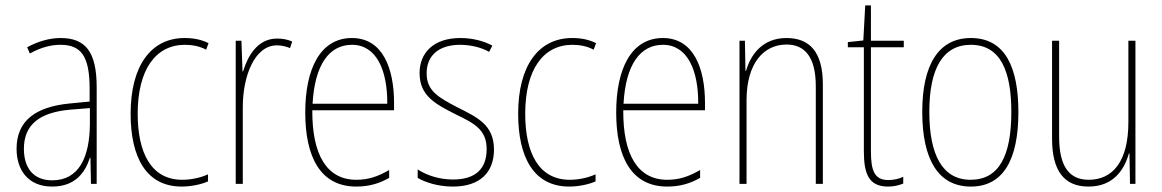

<svg xmlns="http://www.w3.org/2000/svg" viewBox="-20 -677 4279 707"><path d="M203 -537C162 -537 118 -524 80 -503L90 -480C133 -504 170 -512 203 -512C278 -512 310 -471 310 -351V-303L237 -296C113 -284 41 -234 41 -129C41 -53 82 10 172 10C258 10 294 -43 311 -96H313L315 0H336V-356C336 -486 295 -537 203 -537ZM237 -273 311 -279V-220C310 -98 271 -13 172 -13C106 -13 68 -55 68 -129C68 -219 127 -263 237 -273Z M649 10C684 10 721 2 746 -9V-35C717 -22 683 -15 651 -15C535 -15 487 -117 487 -258C487 -422 554 -512 661 -512C688 -512 715 -507 739 -494L748 -518C722 -531 694 -537 660 -537C536 -537 461 -435 461 -258C461 -97 519 10 649 10Z M1000 -535C928 -535 892 -470 875 -414H873L869 -527H848V0H874V-283C874 -394 916 -510 1000 -510C1019 -510 1035 -505 1048 -500L1056 -524C1039 -532 1019 -535 1000 -535Z M1276 -537C1159 -537 1104 -423 1104 -263C1104 -97 1161 10 1292 10C1340 10 1378 -2 1413 -22V-51C1370 -26 1335 -15 1292 -15C1184 -15 1129 -106 1130 -271H1431V-298C1431 -424 1390 -537 1276 -537ZM1276 -512C1367 -512 1407 -417 1406 -295H1131C1139 -440 1193 -512 1276 -512Z M1799 -126C1799 -218 1737 -245 1664 -282C1595 -318 1551 -342 1551 -407C1551 -476 1600 -512 1674 -512C1713 -512 1754 -502 1781 -486L1793 -509C1762 -526 1720 -537 1675 -537C1576 -537 1525 -482 1525 -408C1525 -324 1583 -294 1658 -256C1726 -223 1772 -200 1772 -128C1772 -57 1733 -16 1648 -16C1600 -16 1554 -30 1518 -53V-22C1545 -6 1592 10 1648 10C1749 10 1799 -44 1799 -126Z M2076 10C2111 10 2148 2 2173 -9V-35C2144 -22 2110 -15 2078 -15C1962 -15 1914 -117 1914 -258C1914 -422 1981 -512 2088 -512C2115 -512 2142 -507 2166 -494L2175 -518C2149 -531 2121 -537 2087 -537C1963 -537 1888 -435 1888 -258C1888 -97 1946 10 2076 10Z M2421 -537C2304 -537 2249 -423 2249 -263C2249 -97 2306 10 2437 10C2485 10 2523 -2 2558 -22V-51C2515 -26 2480 -15 2437 -15C2329 -15 2274 -106 2275 -271H2576V-298C2576 -424 2535 -537 2421 -537ZM2421 -512C2512 -512 2552 -417 2551 -295H2276C2284 -440 2338 -512 2421 -512Z M2876 -537C2787 -537 2744 -475 2727 -416H2725L2723 -527H2703V0H2729V-308C2729 -445 2793 -513 2876 -513C2943 -513 2984 -468 2984 -359V0H3010V-366C3010 -485 2962 -537 2876 -537Z M3251 -14C3200 -14 3187 -49 3187 -119V-503H3308V-527H3187V-657H3166L3159 -528L3102 -522V-503H3161V-120C3161 -37 3179 10 3250 10C3274 10 3290 5 3306 -1V-26C3292 -19 3272 -14 3251 -14Z M3730 -264C3730 -428 3682 -537 3555 -537C3437 -537 3376 -440 3376 -265C3376 -88 3436 10 3555 10C3673 10 3730 -87 3730 -264ZM3402 -265C3402 -423 3451 -512 3555 -512C3665 -512 3704 -413 3704 -265C3704 -102 3658 -15 3554 -15C3450 -15 3402 -107 3402 -265Z M4161 -527H4135V-227C4135 -82 4077 -15 3989 -15C3919 -15 3880 -62 3880 -173V-527H3854V-166C3854 -49 3898 10 3988 10C4081 10 4120 -53 4137 -112H4139L4141 0H4161Z"/></svg>

Font: Noto Sans Gujarati Condensed Thin
Style: Regular
Weight: 100
Width: 3
Designer: Jelle Bosma - Monotype Design Team, Universal Thirst
Foundry: Monotype Imaging Inc.
Version: Version 2.106